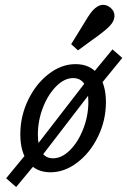

<svg xmlns="http://www.w3.org/2000/svg" viewBox="-20 -685 514 776"><path d="M62.1 -141.9Q62.1 -215.3 93.5 -280.6Q125 -346 176.6 -385.9Q228.2 -425.8 285.5 -425.8Q343.5 -425.8 375.8 -385.1Q408.1 -344.4 408.1 -271.8Q408.1 -199.2 376.6 -133.9Q345.2 -68.5 293.1 -28.6Q241.1 11.3 183.9 11.3Q126.6 11.3 94.4 -29Q62.1 -69.4 62.1 -141.9ZM337.1 -273.4Q337.1 -321 321.4 -345.2Q305.6 -369.4 275.8 -369.4Q240.3 -369.4 207.3 -336.3Q174.2 -303.2 153.6 -250.4Q133.1 -197.6 133.1 -141.1Q133.1 -93.5 148.8 -69.4Q164.5 -45.2 194.4 -45.2Q229.8 -45.2 262.9 -78.2Q296 -111.3 316.5 -164.1Q337.1 -216.9 337.1 -273.4ZM106.5 -69.4 337.1 -367.7 366.1 -337.1 136.3 -37.9ZM4.8 35.5 94.4 -73.4 132.3 -33.9 45.2 71ZM341.1 -371.8 434.7 -485.5 474.2 -450.8 378.2 -333.1ZM312.9 -579.8Q325 -600 335.5 -616.5Q346 -633.1 354.8 -642.7Q374.2 -663.7 393.1 -665.3Q412.1 -666.9 428.2 -652.4Q443.5 -638.7 442.7 -619Q441.9 -599.2 422.6 -579Q410.5 -566.9 391.5 -552Q372.6 -537.1 349.2 -521Q330.6 -507.3 321.8 -500.8Q312.9 -494.4 295.2 -481.5L267.7 -506.5Q280.6 -527.4 291.9 -545.6Q303.2 -563.7 312.9 -579.8Z"/></svg>

Font: Playfair Micro SmCond SmLight
Style: Italic
Weight: 360
Width: 4
Italic angle: -15.6°
Designer: Claus Eggers Sørensen
Foundry: Claus Eggers Sørensen
Version: Version 2.203;Glyphs 3.3 (3326)